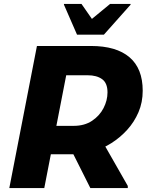

<svg xmlns="http://www.w3.org/2000/svg" viewBox="-20 -953 761 973"><path d="M180 -171.2 210 -315.2H353.2Q408.2 -315.2 446.5 -340.8Q484.7 -366.3 504.7 -405.2Q524.8 -444.2 524.8 -484.8Q524.8 -532.2 497.4 -551.9Q470 -571.6 424.4 -571.6H260L287.2 -720H441.2Q569 -720 636.1 -663Q703.2 -606 703.2 -493.2Q703.2 -434.2 681.8 -384.3Q660.4 -334.5 624.4 -294.9Q588.4 -255.4 544.4 -227.7Q500.4 -200.1 454.5 -185.6Q408.6 -171.2 367.6 -171.2ZM27.2 0 167.2 -720H344.4L204.4 0ZM437.8 0 339.2 -196.4 491.6 -249.2 627.6 -10.8V0ZM370.4 -777.2 304.1 -929.2V-933.2H392.9L445.8 -857.2L538.1 -933.2H641.7V-929.2L506.4 -777.2Z"/></svg>

Font: Kufam
Style: Italic
Weight: 400
Italic angle: -11°
Designer: Artur Schmal
Foundry: Original Type
Version: Version 1.301; ttfautohint (v1.8.3)